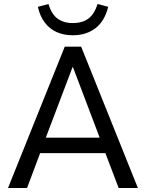

<svg xmlns="http://www.w3.org/2000/svg" viewBox="-20 -938 727 958"><path d="M20 0 303 -705H385L668 0H572L496 -200L537 -174H150L190 -200L115 0ZM342 -603 201 -231 181 -251H505L485 -231L344 -603ZM343 -762Q298 -762 262.5 -778Q227 -794 203 -826Q179 -858 169 -904L222 -918Q236 -869 266 -846Q296 -823 343 -823Q392 -823 421.5 -845.5Q451 -868 467 -918L520 -904Q502 -832 456 -797Q410 -762 343 -762Z"/></svg>

Font: Nunito Sans 10pt SemiCondensed Medium
Style: Regular
Weight: 500
Width: 4
Designer: Vernon Adams
Foundry: Vernon Adams
Version: Version 3.101;gftools[0.9.27]